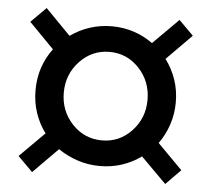

<svg xmlns="http://www.w3.org/2000/svg" viewBox="-47 -725 798 724"><g transform="rotate(5 351.5 -363.0)"><path d="M100 -53 44 -109 138 -203Q113 -236 99.5 -276.5Q86 -317 86 -362Q86 -408 99.5 -448Q113 -488 138 -521L44 -617L101 -674L196 -577Q229 -601 269 -614Q309 -627 352 -627Q396 -627 435.5 -614Q475 -601 508 -577L604 -673L659 -618L564 -522Q589 -489 603 -448.5Q617 -408 617 -362Q617 -318 603.5 -277.5Q590 -237 566 -204L660 -109L604 -52L508 -148Q475 -124 435.5 -111Q396 -98 352 -98Q308 -98 267.5 -111.5Q227 -125 194 -148ZM352 -195Q418 -195 464 -244Q510 -293 510 -362Q510 -432 464 -481Q418 -530 352 -530Q286 -530 239.5 -481Q193 -432 193 -362Q193 -293 239 -244Q285 -195 352 -195Z"/></g></svg>

Font: Red Hat Text Medium
Style: Italic
Weight: 500
Italic angle: -12°
Designer: Pentagram / MCKL
Foundry: Pentagram / MCKL
Version: Version 1.003; Red Hat Text Medium Italic